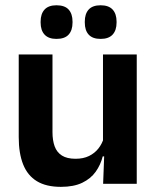

<svg xmlns="http://www.w3.org/2000/svg" viewBox="-20 -697 594 728"><path d="M51 -490.5H179V-195.5Q179 -165 187.2 -142.2Q195.5 -119.5 214.8 -107.2Q234 -95 266.5 -95Q296 -95 317.5 -105.5Q339 -116 353 -133.8Q367 -151.5 373.5 -173.5L393.5 -104H369.5Q361.5 -72 342.8 -45.8Q324 -19.5 291.8 -4Q259.5 11.5 211 11.5Q155 11.5 119.8 -10Q84.5 -31.5 67.8 -73.5Q51 -115.5 51 -177ZM370.5 -490.5H498.5V0H371L375.5 -119L370.5 -129.5ZM194 -549.5Q164 -549.5 149 -565.8Q134 -582 134 -611.5V-615Q134 -644.5 149 -660.8Q164 -677 194 -677Q225.5 -677 240.2 -660.8Q255 -644.5 255 -615V-611.5Q255 -582 240.2 -565.8Q225.5 -549.5 194 -549.5ZM361.5 -549.5Q331 -549.5 316.2 -565.8Q301.5 -582 301.5 -611.5V-615Q301.5 -644.5 316.2 -660.8Q331 -677 361.5 -677Q392 -677 407 -660.8Q422 -644.5 422 -615V-611.5Q422 -582 407 -565.8Q392 -549.5 361.5 -549.5Z"/></svg>

Font: Anek Kannada Medium SemiBold
Style: Regular
Weight: 600
Version: Version 1.003